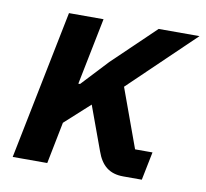

<svg xmlns="http://www.w3.org/2000/svg" viewBox="-64 -592 711 662"><g transform="rotate(10 291.5 -261.0)"><path d="M21 0H142L171 -146L258 -225L314 -72C331 -23 360 0 408 0H473L493 -99H432L357 -305L583 -522H440L292 -380L206 -288H200L247 -522H126Z"/></g></svg>

Font: Braiins Sans SemiBold
Style: Italic
Weight: 600
Italic angle: -11.31°
Designer: Mike Abbink, Paul van der Laan, Pieter van Rosmalen, Jiri Chlebus, Lubos Buracinsky
Foundry: Bold Monday, Sudetype
Version: Version 1.000;hotconv 1.0.109;makeotfexe 2.5.65596